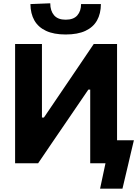

<svg xmlns="http://www.w3.org/2000/svg" viewBox="-20 -976 830 1148"><path d="M578.4 151.9 614.5 -17.5 652.4 0H553.1V-137.2Q607.6 -137.2 666.9 -137.2Q726.1 -137.2 780.5 -137.2Q771.7 -100.6 762.9 -63.2Q754.1 -25.8 745.9 9.8Q737.7 44.6 729.1 80.7Q720.6 116.9 712.3 151.9ZM70.3 0Q70.3 -57.6 70.3 -111.6Q70.3 -165.5 70.3 -232.4V-474.4Q70.3 -543.6 70.3 -599Q70.3 -654.4 70.3 -713H230.8Q230.8 -654.1 230.8 -598.4Q230.8 -542.7 230.8 -473.4V-273.2H242.6L358.1 -443.5Q401.9 -508 446.7 -574.1Q491.6 -640.1 540.6 -713H679.9Q679.9 -654.4 679.9 -599Q679.9 -543.6 679.9 -474.4V-232.4Q679.9 -165.5 679.9 -111.6Q679.9 -57.6 679.9 0H519.4Q519.4 -57.9 519.4 -112Q519.4 -166.2 519.4 -233.3V-440.2H508.2L391.7 -269.4Q338.5 -191.7 294 -126.4Q249.5 -61 208.1 0ZM372.5 -769.8Q301.9 -769.8 255.3 -791.5Q208.8 -813.2 185.6 -853.8Q162.5 -894.5 161.9 -951.6L280.5 -956.3Q280.5 -911.3 303.2 -884.8Q325.9 -858.2 372.5 -858.2Q420 -858.2 442.3 -884.1Q464.7 -909.9 464.7 -951.6H583.3Q583 -894.5 560.1 -853.8Q537.3 -813.2 490.7 -791.5Q444.2 -769.8 372.5 -769.8Z"/></svg>

Font: Commissioner Thin
Style: Regular
Weight: 100
Designer: Kostas Bartsokas
Foundry: Kostas Bartsokas
Version: Version 1.001;gftools[0.9.23]